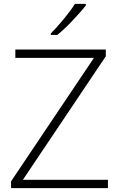

<svg xmlns="http://www.w3.org/2000/svg" viewBox="-20 -969 616 989"><path d="M536 0H37V-35L464 -671H59V-714H525V-679L98 -43H536ZM422 -941Q410 -925 392.5 -905.5Q375 -886 355.5 -865Q336 -844 315.5 -824.5Q295 -805 275 -789H242V-797Q262 -817 285.5 -844Q309 -871 331 -899.5Q353 -928 366 -949H422Z"/></svg>

Font: Noto Sans Oriya ExtraLight
Style: Regular
Weight: 250
Version: Version 2.003